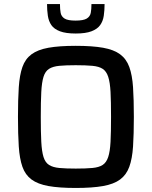

<svg xmlns="http://www.w3.org/2000/svg" viewBox="-20 -923 752 951"><path d="M355 8Q273 8 220 -1.5Q167 -11 136 -34Q105 -57 91 -97Q77 -137 73 -197.5Q69 -258 69 -344Q69 -430 73 -490.5Q77 -551 91 -591Q105 -631 136 -654Q167 -677 220 -686.5Q273 -696 355 -696Q437 -696 490.5 -686.5Q544 -677 575 -654Q606 -631 620.5 -591Q635 -551 639 -490.5Q643 -430 643 -344Q643 -258 639 -197.5Q635 -137 620.5 -97Q606 -57 575 -34Q544 -11 490.5 -1.5Q437 8 355 8ZM355 -88Q405 -88 437.5 -91Q470 -94 488.5 -106Q507 -118 516 -145.5Q525 -173 527.5 -220.5Q530 -268 530 -344Q530 -420 527.5 -467.5Q525 -515 516 -542.5Q507 -570 488.5 -582Q470 -594 437.5 -597Q405 -600 355 -600Q306 -600 274 -597Q242 -594 223 -582Q204 -570 195.5 -542.5Q187 -515 184.5 -467.5Q182 -420 182 -344Q182 -268 184.5 -220.5Q187 -173 195.5 -145.5Q204 -118 223 -106Q242 -94 274 -91Q306 -88 355 -88ZM355 -757Q306 -757 277 -768Q248 -779 234.5 -798.5Q221 -818 217 -845Q213 -872 213 -903H277Q277 -877 280.5 -859Q284 -841 300 -831Q316 -821 354 -821Q393 -821 409.5 -831Q426 -841 429.5 -859Q433 -877 433 -903H498Q498 -872 494 -845Q490 -818 476 -798.5Q462 -779 433 -768Q404 -757 355 -757Z"/></svg>

Font: Saira Thin Medium
Style: Regular
Weight: 500
Version: Version 1.101